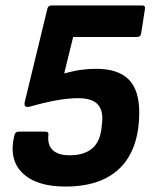

<svg xmlns="http://www.w3.org/2000/svg" viewBox="-20 -675 562 706"><path d="M221 11Q113 11 62 -39.5Q11 -90 33 -178Q37 -191 47 -191H147Q160 -191 158 -178Q154 -142 174 -123Q194 -104 236 -104Q288 -104 317.5 -128Q347 -152 353 -202L355 -220Q361 -267 340 -290.5Q319 -314 267 -314Q231 -314 187 -306Q143 -298 90 -283Q66 -277 71 -300L154 -642Q157 -655 169 -655H503Q515 -655 513 -642L499 -552Q497 -539 484 -539H249L216 -405Q253 -415 280 -418.5Q307 -422 334 -422Q414 -422 453 -383Q492 -344 492 -262Q492 -174 461.5 -113Q431 -52 370.5 -20.5Q310 11 221 11Z"/></svg>

Font: Sofia Sans Semi Condensed ExtraBold
Style: Italic
Weight: 800
Italic angle: -9°
Version: Version 4.100